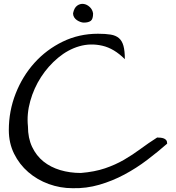

<svg xmlns="http://www.w3.org/2000/svg" viewBox="-20 -989 925 1010"><path d="M26.4 -304.7Q26.4 -405.3 62.5 -497.1Q98.6 -588.9 161.6 -658.7Q224.6 -728.5 310.1 -770Q395.5 -811.5 495.1 -811.5Q535.2 -811.5 562 -807.1Q588.9 -802.7 605.5 -788.6Q622.1 -774.4 629.4 -748Q636.7 -721.7 636.7 -677.7Q580.1 -734.4 518.1 -748.5Q456.1 -762.7 397 -745.6Q337.9 -728.5 285.6 -685.1Q233.4 -641.6 195.8 -583.5Q158.2 -525.4 139.2 -457.5Q120.1 -389.6 127 -324.2Q127 -262.7 148.9 -216.3Q170.9 -169.9 208.5 -139.6Q246.1 -109.4 296.9 -94.2Q347.7 -79.1 405.3 -79.1Q477.5 -85 532.2 -103.5Q586.9 -122.1 632.3 -148.4Q677.7 -174.8 719.2 -205.6Q760.7 -236.3 806.6 -265.6Q815.4 -265.6 824.7 -264.6Q834 -263.7 841.8 -260.7Q849.6 -257.8 854.5 -251.5Q859.4 -245.1 859.4 -233.4Q810.5 -190.4 753.9 -147.5Q697.3 -104.5 634.3 -70.8Q571.3 -37.1 502.4 -17.1Q433.6 2.9 361.3 1Q296.9 1 236.3 -21Q175.8 -43 128.9 -83.5Q82 -124 54.2 -180.2Q26.4 -236.3 26.4 -304.7ZM364.3 -918.9Q370.1 -948.2 386.2 -959.5Q402.3 -970.7 419.9 -968.3Q437.5 -965.8 452.1 -952.1Q466.8 -938.5 469.7 -918Q469.7 -888.7 457.5 -879.4Q445.3 -870.1 420.9 -870.1Q413.1 -870.1 403.3 -873.5Q393.6 -877 384.8 -882.8Q376 -888.7 370.1 -897.9Q364.3 -907.2 364.3 -918.9Z"/></svg>

Font: Architects Daughter-petzku
Style: Regular
Weight: 400
Designer: Kimberly Geswein
Foundry: Kimberly Geswein
Version: Version 1.000 2010 initial release